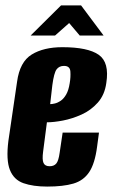

<svg xmlns="http://www.w3.org/2000/svg" viewBox="-20 -676 415 708"><path d="M154 12Q102 12 66.5 -0.5Q31 -13 16.5 -49.5Q2 -86 11 -157L43 -375Q53 -448 97 -475Q141 -502 210 -502Q304 -502 344 -474Q384 -446 372 -370Q366 -326 340.5 -297.5Q315 -269 280.5 -253.5Q246 -238 212 -231.5Q178 -225 153 -225L139 -117Q135 -87 140.5 -75Q146 -63 163 -63Q179 -63 187.5 -73Q196 -83 200 -113L211 -187H345L338 -135Q330 -73 309 -41.5Q288 -10 250.5 1Q213 12 154 12ZM165 -292Q172 -292 182.5 -294.5Q193 -297 204 -304.5Q215 -312 224 -327.5Q233 -343 237 -369Q241 -392 239.5 -412.5Q238 -433 216 -433Q198 -433 188.5 -420Q179 -407 173 -362ZM93 -545 205 -656H279L362 -545H274L235 -591L183 -545Z"/></svg>

Font: Alumni Sans Thin ExtraBold
Style: Italic
Weight: 800
Italic angle: -8°
Version: Version 1.016